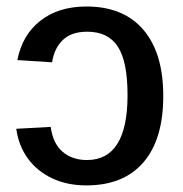

<svg xmlns="http://www.w3.org/2000/svg" viewBox="-20 -558 559 588"><path d="M370.6 -266.6Q370.6 -369.6 340.8 -415.3Q311 -460.9 247.1 -460.9Q198.7 -460.9 172.4 -435.5Q146 -410.2 139.6 -367.2L33.2 -374Q47.9 -450.7 103.5 -494.4Q159.2 -538.1 244.6 -538.1Q357.9 -538.1 418.9 -467Q480 -396 480 -263.7Q480 -131.3 419.2 -60.8Q358.4 9.8 244.6 9.8Q185.5 9.8 139.6 -12Q93.8 -33.7 65.4 -72.5Q37.1 -111.3 29.8 -163.6L135.3 -169.4Q142.1 -118.2 171.9 -93Q201.7 -67.9 246.1 -67.9Q370.6 -67.9 370.6 -266.6Z"/></svg>

Font: Arimo Medium
Style: Regular
Weight: 500
Designer: Steve Matteson
Foundry: Monotype Imaging Inc.
Version: Version 1.33